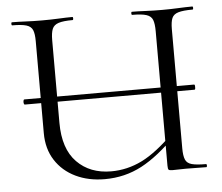

<svg xmlns="http://www.w3.org/2000/svg" viewBox="-48 -679 859 744"><g transform="rotate(-5 381.5 -306.5)"><path d="M46.8 -303Q43.8 -303 42.8 -308Q41.8 -313 42.8 -318Q43.8 -323 46.8 -323H706.4Q709.4 -323 709.9 -318Q710.4 -313 709.9 -308Q709.4 -303 706.4 -303ZM576.6 -542Q576.6 -571 570.8 -586Q565.1 -601 546.9 -607Q528.7 -613 491.3 -613Q488.4 -613 488.4 -619Q488.4 -625 491.2 -625Q514.8 -625 544.7 -623.5Q574.6 -622 608.6 -622Q641.4 -622 671.9 -623.5Q702.4 -625 726 -625Q729 -625 729 -619Q729 -613 726 -613Q689.6 -613 670.9 -607.5Q652.2 -602 645.9 -587.5Q639.6 -573 639.6 -544V-81Q639.6 -52 645.9 -37Q652.1 -22 670.9 -17Q689.6 -12 726 -12Q729 -12 729 -6Q729 0 726 0Q706.5 0 687.4 -0.5Q668.4 -1 646.6 -1Q631 -1 620.1 -0.5Q609.2 0 594.8 0Q582.8 0 579.7 -3Q576.6 -6 576.6 -19ZM615.6 -134.6Q540.8 -57.8 474.8 -22.9Q408.8 12 330.6 12Q267.2 12 217.4 -12Q167.6 -36 138.9 -80.5Q110.2 -125 110.2 -186V-544Q110.2 -573 104 -587.5Q97.8 -602 79.6 -607.5Q61.4 -613 24.8 -613Q21.8 -613 21.8 -619Q21.8 -625 24.9 -625Q48.3 -625 78.4 -623.5Q108.5 -622 141.1 -622Q176.8 -622 206.9 -623.5Q237 -625 259.6 -625Q262.4 -625 262.4 -619Q262.4 -613 259.5 -613Q223.2 -613 204.9 -607Q186.5 -601 180.3 -586Q174 -571 174 -542V-221Q174 -119.6 224.7 -67.8Q275.4 -16 358 -16Q420.4 -16 477.7 -44.2Q535 -72.4 605.6 -142.6Z"/></g></svg>

Font: Cormorant Infant Light
Style: Regular
Weight: 300
Designer: Christian Thalmann (Catharsis Fonts)
Foundry: Catharsis Fonts
Version: Version 4.001